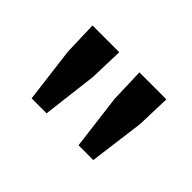

<svg xmlns="http://www.w3.org/2000/svg" viewBox="-67 -949 680 680"><g transform="rotate(45 273.0 -609.5)"><path d="M118 -442 92 -649 88 -777H222L218 -649L193 -442ZM353 -442 327 -649 323 -777H458L454 -649L427 -442Z"/></g></svg>

Font: Noto Sans SC SemiBold
Style: Regular
Weight: 600
Designer: Ryoko NISHIZUKA 西塚涼子 (kana, bopomofo & ideographs); Paul D. Hunt (Latin, Greek & Cyrillic); Sandoll Communications 산돌커뮤니
Foundry: Adobe
Version: Version 2.004-H2;hotconv 1.0.118;makeotfexe 2.5.65603